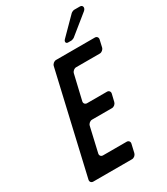

<svg xmlns="http://www.w3.org/2000/svg" viewBox="-208 -942 897 1033"><g transform="rotate(-30 240.5 -426.0)"><path d="M319 -96H172C160 -96 152 -106 155 -118L190 -270C193 -282 205 -292 217 -292H341C353 -292 365 -302 368 -314L379 -360C382 -372 374 -382 362 -382H238C226 -382 218 -392 221 -404L257 -557C260 -569 272 -579 284 -579H431C443 -579 455 -589 458 -601L468 -645C471 -657 463 -667 451 -667H210C198 -667 186 -657 183 -645L39 -22C36 -10 44 0 56 0H297C309 0 321 -10 324 -22L336 -74C339 -86 331 -96 319 -96ZM313 -716H334C337 -716 349 -720 351 -722L471 -819C487 -832 483 -852 465 -852H429C424 -852 413 -847 409 -843L307 -740C296 -729 300 -716 313 -716Z"/></g></svg>

Font: DIN Rundschrift
Style: EngKursiv
Weight: 400
Width: 3
Version: Version 1.027